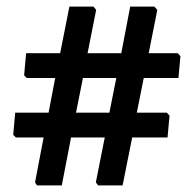

<svg xmlns="http://www.w3.org/2000/svg" viewBox="-20 -593 587 581"><path d="M485 -252 493 -243 487 -177H380L351 -32H277L270 -41L297 -177H195L167 -32H92L86 -41L112 -177H28L20 -185L26 -252H127L147 -357H61L53 -365L59 -432H162L190 -573H263L271 -563L245 -432H347L374 -573H447L456 -563L430 -432H518L526 -423L520 -357H415L394 -252ZM210 -252H311L332 -357H231Z"/></svg>

Font: Alegreya Sans
Style: Bold Italic
Weight: 700
Italic angle: -7°
Designer: Juan Pablo del Peral
Foundry: Huerta Tipografica
Version: Version 2.007